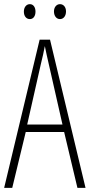

<svg xmlns="http://www.w3.org/2000/svg" viewBox="-20 -905 432 925"><path d="M95 -849C95 -828 106 -813 124 -813C140 -813 151 -827 151 -849C151 -871 140 -885 124 -885C106 -885 95 -869 95 -849ZM240 -850C240 -828 252 -813 269 -813C286 -813 298 -828 298 -850C298 -872 285 -885 269 -885C252 -885 240 -870 240 -850ZM353 0H392L221 -714H171L0 0H39L104 -269H289ZM215 -596 281 -305H111L177 -597C185 -631 191 -654 196 -683C202 -654 207 -630 215 -596Z"/></svg>

Font: Noto Sans ExtraCondensed ExtraLight
Style: Regular
Weight: 200
Width: 2
Designer: Monotype Design Team
Foundry: Monotype Imaging Inc.
Version: Version 2.013